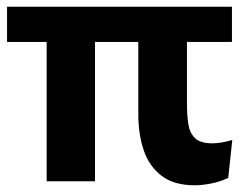

<svg xmlns="http://www.w3.org/2000/svg" viewBox="-20 -540 749 572"><path d="M263 0H119V-415H1V-520H671V-415H537V-230Q537 -197 541 -170.5Q545 -144 561 -128.5Q577 -113 613 -113Q625 -113 640 -115.5Q655 -118 672 -123L660 -10Q634 2 607.5 7Q581 12 560 12Q498 12 461 -16.5Q424 -45 408 -93Q392 -141 392 -200V-415H263Z"/></svg>

Font: Murecho SemiBold
Style: Regular
Weight: 600
Designer: Neil Summerour
Foundry: Positype
Version: Version 1.010; ttfautohint (v1.8.3)